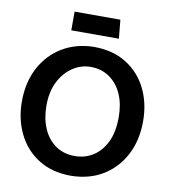

<svg xmlns="http://www.w3.org/2000/svg" viewBox="-94 -946 925 1041"><g transform="rotate(10 368.5 -426.0)"><path d="M368 14Q262 14 187.5 -33Q113 -80 74 -160Q35 -240 35 -337Q35 -442 77 -522Q119 -602 194 -648Q269 -694 368 -696Q475 -696 549.5 -648.5Q624 -601 662.5 -522Q701 -443 701 -345Q701 -239 659 -159Q617 -79 543 -33.5Q469 12 368 14ZM368 -95Q423 -95 467.5 -122.5Q512 -150 539.5 -205Q567 -260 567 -344Q567 -415 543.5 -469Q520 -523 475.5 -554.5Q431 -586 370 -586Q317 -586 271 -555Q225 -524 197.5 -469Q170 -414 170 -338Q170 -267 194 -212Q218 -157 262.5 -126Q307 -95 368 -95ZM232 -763H494L484 -866H232Z"/></g></svg>

Font: Catamaran
Style: Bold
Weight: 700
Designer: Pria Ravichandran
Version: Version 2.000